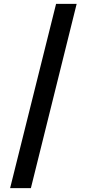

<svg xmlns="http://www.w3.org/2000/svg" viewBox="-20 -801 451 998"><path d="M378.5 -781 140.5 177H32.5L271.5 -781Z"/></svg>

Font: Merriweather ExtraBold
Style: Regular
Weight: 800
Version: Version 2.100